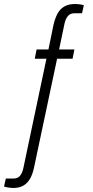

<svg xmlns="http://www.w3.org/2000/svg" viewBox="-25 -751 465 955"><path d="M41 184Q34 184 25.5 183Q17 182 9 180.5Q1 179 -5 177L4 137H42Q64 137 75 123Q86 109 91 86L206 -459H148L157 -505H216L241 -627Q249 -661 261.5 -684Q274 -707 295.5 -719Q317 -731 347 -731Q354 -731 362 -730.5Q370 -730 378 -728.5Q386 -727 392 -725L383 -685H345Q324 -685 312.5 -671Q301 -657 296 -634L269 -505H345L336 -459H259L145 79Q138 114 125 137Q112 160 91.5 172Q71 184 41 184Z"/></svg>

Font: Archivo Condensed ExtraLight
Style: Regular
Weight: 250
Width: 3
Designer: Hector Gatti
Foundry: Omnibus-Type
Version: Version 2.001